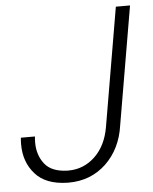

<svg xmlns="http://www.w3.org/2000/svg" viewBox="-52 -755 643 809"><g transform="rotate(-5 269.5 -350.5)"><path d="M382.8 -210.4C374 -157.7 353.5 -116.2 321.8 -85.9C290 -55.7 252.4 -40.5 209.5 -40.5C207.5 -40.5 206.1 -40.5 204.1 -40.5C160.2 -42 128.4 -54.7 108.9 -79.6C89.4 -104.5 79.6 -134.8 79.6 -170.4C79.6 -178.7 80.1 -187 81.1 -195.8H21.5C20.5 -186 20 -176.8 20 -167.5C20 -117.7 34.7 -76.2 64.5 -42.5C93.8 -8.8 139.2 8.8 200.2 10.3C202.1 10.3 204.1 10.3 206.1 10.3C268.6 10.3 321.3 -10.3 364.3 -50.8C407.2 -91.8 433.6 -145.5 442.9 -211.4L528.3 -710.9H468.3Z"/></g></svg>

Font: Roboto Light
Style: Italic
Weight: 300
Italic angle: -12°
Designer: Google
Version: Version 2.137; 2017